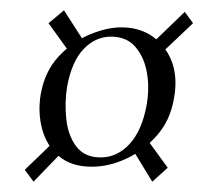

<svg xmlns="http://www.w3.org/2000/svg" viewBox="-20 -388 415 372"><path d="M100 -93 45 -36 28 -59 85 -114ZM113 -289 74 -343 104 -368 140 -312ZM265 -118 305 -63 275 -36 239 -95ZM281 -310 338 -365 354 -343 297 -289ZM158 -65Q118 -65 94 -85.5Q70 -106 61.5 -138.5Q53 -171 59 -206Q67 -250 93.5 -278.5Q120 -307 153.5 -321Q187 -335 215 -335Q268 -335 298 -295.5Q328 -256 317 -197Q310 -155 284 -125.5Q258 -96 224.5 -80.5Q191 -65 158 -65ZM175 -83Q207 -83 231 -109Q255 -135 264 -184Q270 -218 264.5 -248Q259 -278 242 -297.5Q225 -317 195 -317Q165 -317 142 -293Q119 -269 110 -220Q105 -189 108.5 -157Q112 -125 128 -104Q144 -83 175 -83Z"/></svg>

Font: Cormorant
Style: Italic
Weight: 400
Italic angle: -10°
Designer: Christian Thalmann (Catharsis Fonts)
Foundry: Catharsis Fonts
Version: Version 4.000